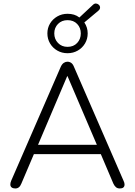

<svg xmlns="http://www.w3.org/2000/svg" viewBox="-20 -1060 762 1086"><path d="M67 6Q54 6 46.5 0.5Q39 -5 38.5 -15Q38 -25 43 -37L324 -683Q331 -698 341 -704.5Q351 -711 361 -711Q373 -711 382.5 -704.5Q392 -698 398 -683L679 -37Q685 -25 684.5 -15Q684 -5 677.5 0.5Q671 6 658 6Q644 6 635.5 -1.5Q627 -9 621 -22L544 -203L577 -188H144L178 -203L101 -22Q95 -7 86.5 -0.5Q78 6 67 6ZM360 -629 190 -229 167 -241H554L533 -229L362 -629ZM362 -759Q330 -759 304 -774Q278 -789 263 -814.5Q248 -840 248 -871Q248 -902 263 -927Q278 -952 304 -967Q330 -982 362 -982Q382 -982 398.5 -977Q415 -972 429 -961L505 -1032Q514 -1041 523.5 -1040Q533 -1039 539.5 -1032.5Q546 -1026 546 -1017Q546 -1008 537 -1000L457 -933Q476 -905 476 -871Q476 -840 461 -814.5Q446 -789 420 -774Q394 -759 362 -759ZM362 -795Q396 -795 416.5 -817Q437 -839 437 -871Q437 -903 416.5 -924.5Q396 -946 362 -946Q329 -946 308 -924.5Q287 -903 287 -871Q287 -839 308 -817Q329 -795 362 -795Z"/></svg>

Font: Nunito ExtraLight Light
Style: Regular
Weight: 300
Version: Version 3.602